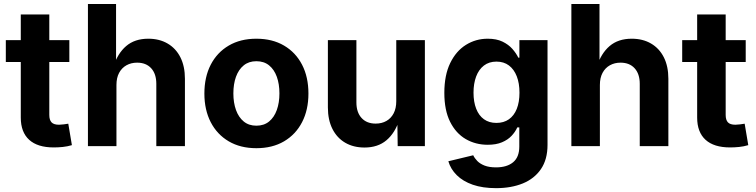

<svg xmlns="http://www.w3.org/2000/svg" viewBox="-20 -748 3870 983"><path d="M335 -542.5V-430.7H9.8V-542.5ZM86.4 -673.8H232.4V-159.7Q232.4 -133.8 243.9 -121.6Q255.4 -109.4 282.2 -109.4Q291 -109.4 306.4 -111.3Q321.8 -113.3 329.6 -114.7L348.1 -4.9Q325.2 2 301.3 4.4Q277.3 6.8 254.9 6.8Q172.4 6.8 129.4 -32.2Q86.4 -71.3 86.4 -146Z M576.2 -313V0H430.2V-727.5H574.2V-406.2H560.5Q582 -474.6 626 -512.2Q669.9 -549.8 739.3 -549.8Q795.9 -549.8 838.1 -525.1Q880.4 -500.5 903.6 -454.6Q926.8 -408.7 926.8 -344.7V0H780.3V-318.8Q780.3 -369.6 754.2 -398.4Q728 -427.2 682.1 -427.2Q651.4 -427.2 627.4 -413.8Q603.5 -400.4 589.8 -375Q576.2 -349.6 576.2 -313Z M1292.5 10.7Q1210.9 10.7 1151.1 -24.4Q1091.3 -59.6 1058.8 -122.6Q1026.4 -185.5 1026.4 -269Q1026.4 -353.5 1058.8 -416.5Q1091.3 -479.5 1151.1 -514.6Q1210.9 -549.8 1292.5 -549.8Q1374.5 -549.8 1434.3 -514.6Q1494.1 -479.5 1526.6 -416.5Q1559.1 -353.5 1559.1 -269Q1559.1 -185.5 1526.6 -122.6Q1494.1 -59.6 1434.3 -24.4Q1374.5 10.7 1292.5 10.7ZM1292.5 -104.5Q1331.5 -104.5 1357.7 -126Q1383.8 -147.5 1397.2 -184.8Q1410.6 -222.2 1410.6 -269.5Q1410.6 -317.9 1397.2 -355Q1383.8 -392.1 1357.7 -413.3Q1331.5 -434.6 1292.5 -434.6Q1253.9 -434.6 1227.8 -413.3Q1201.7 -392.1 1188.2 -355Q1174.8 -317.9 1174.8 -269.5Q1174.8 -222.2 1188.2 -184.8Q1201.7 -147.5 1227.8 -126Q1253.9 -104.5 1292.5 -104.5Z M1846.2 7.3Q1789.6 7.3 1747.3 -17.3Q1705.1 -42 1681.9 -88.1Q1658.7 -134.3 1658.7 -198.2V-542.5H1804.7V-223.6Q1804.7 -172.9 1831.1 -144Q1857.4 -115.2 1903.3 -115.2Q1934.6 -115.2 1958.3 -128.7Q1981.9 -142.1 1995.4 -167.7Q2008.8 -193.4 2008.8 -230V-542.5H2155.3V0H2016.1L2014.2 -136.2H2024.9Q2002.9 -67.4 1958.7 -30Q1914.6 7.3 1846.2 7.3Z M2520 215.3Q2451.2 215.3 2400.6 197.8Q2350.1 180.2 2318.6 148.9Q2287.1 117.7 2275.4 77.6L2402.8 46.9Q2409.7 62 2423.8 76.4Q2438 90.8 2461.4 99.9Q2484.9 108.9 2519.5 108.9Q2575.2 108.9 2606.9 82.8Q2638.7 56.6 2638.7 2.4V-95.7H2628.4Q2618.2 -72.8 2599.1 -52.5Q2580.1 -32.2 2550 -19.5Q2520 -6.8 2477.1 -6.8Q2414.6 -6.8 2364.3 -36.1Q2314 -65.4 2284.4 -124.5Q2254.9 -183.6 2254.9 -272.5Q2254.9 -363.3 2284.9 -425Q2314.9 -486.8 2365.5 -518.3Q2416 -549.8 2477.1 -549.8Q2522 -549.8 2552.7 -534.9Q2583.5 -520 2603.3 -497.6Q2623 -475.1 2633.8 -452.6H2639.2V-542.5H2783.2V-6.3Q2783.2 68.4 2749.5 117.7Q2715.8 167 2656.5 191.2Q2597.2 215.3 2520 215.3ZM2521.5 -118.7Q2559.1 -118.7 2585.4 -137.2Q2611.8 -155.8 2625.7 -190.4Q2639.6 -225.1 2639.6 -273.4Q2639.6 -321.8 2625.7 -357.4Q2611.8 -393.1 2585.7 -412.8Q2559.6 -432.6 2521.5 -432.6Q2483.9 -432.6 2457.5 -412.4Q2431.2 -392.1 2417.7 -356.2Q2404.3 -320.3 2404.3 -273.4Q2404.3 -226.1 2418 -191.2Q2431.6 -156.2 2457.8 -137.5Q2483.9 -118.7 2521.5 -118.7Z M3051.3 -313V0H2905.3V-727.5H3049.3V-406.2H3035.6Q3057.1 -474.6 3101.1 -512.2Q3145 -549.8 3214.4 -549.8Q3271 -549.8 3313.2 -525.1Q3355.5 -500.5 3378.7 -454.6Q3401.9 -408.7 3401.9 -344.7V0H3255.4V-318.8Q3255.4 -369.6 3229.2 -398.4Q3203.1 -427.2 3157.2 -427.2Q3126.5 -427.2 3102.5 -413.8Q3078.6 -400.4 3064.9 -375Q3051.3 -349.6 3051.3 -313Z M3797.9 -542.5V-430.7H3472.7V-542.5ZM3549.3 -673.8H3695.3V-159.7Q3695.3 -133.8 3706.8 -121.6Q3718.3 -109.4 3745.1 -109.4Q3753.9 -109.4 3769.3 -111.3Q3784.7 -113.3 3792.5 -114.7L3811 -4.9Q3788.1 2 3764.2 4.4Q3740.2 6.8 3717.8 6.8Q3635.3 6.8 3592.3 -32.2Q3549.3 -71.3 3549.3 -146Z"/></svg>

Font: Inter 16pt
Style: Bold
Weight: 700
Version: Version 4.001;git-66647c0bb